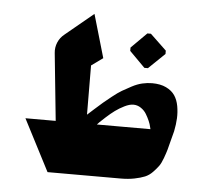

<svg xmlns="http://www.w3.org/2000/svg" viewBox="-41 -496 578 539"><g transform="rotate(5 248.5 -227.0)"><path d="M357 -315.3H367L412.7 -359.3V-368.7L367 -412.3H357L313.3 -368.7V-359.3ZM389 -145.3H238Q240.3 -148 244.7 -152.3Q249 -156.7 261.2 -167.7Q273.3 -178.7 284.8 -187.2Q296.3 -195.7 310.5 -202.7Q324.7 -209.7 335.3 -209.7Q347 -209.7 356.8 -203Q366.7 -196.3 372.3 -186.8Q378 -177.3 382 -168Q386 -158.7 387.3 -152ZM111.7 0H318.3Q339.3 0 356.5 -3.5Q373.7 -7 385.5 -11.8Q397.3 -16.7 407 -26.8Q416.7 -37 422.3 -44.7Q428 -52.3 433.7 -67.7Q439.3 -83 441.8 -92Q444.3 -101 449 -119.7Q453.3 -136.7 455.7 -145.3Q459.7 -165 460.5 -182.2Q461.3 -199.3 458.2 -216.7Q455 -234 446.7 -246.3Q438.3 -258.7 422.2 -266.5Q406 -274.3 382.7 -274.3Q369 -274.3 354.8 -271Q340.7 -267.7 325.8 -259.8Q311 -252 299.8 -245.5Q288.7 -239 273 -226.5Q257.3 -214 250 -207.8Q242.7 -201.7 227 -187.5Q211.3 -173.3 208 -170.3L207.3 -309L239.7 -332.3L204.3 -454L125.3 -388.7Q113 -379 107 -364.7Q101 -350.3 102.7 -334.7L122 -145.3H36.7Z"/></g></svg>

Font: Jomhuria
Style: Regular
Weight: 400
Designer: Arabic design by Kourosh Beigpour, Latin design by Eben Sorkin, engineering by Lasse Fister and Khaled Hosney
Version: Version 1.0000